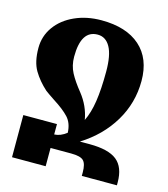

<svg xmlns="http://www.w3.org/2000/svg" viewBox="-108 -808 781 893"><g transform="rotate(15 282.0 -361.5)"><path d="M538 -14V0H369V-17Q369 -58 354 -73Q339 -88 294 -88H195V0H33V-203H195V-153Q225 -154 254 -177Q252 -223 227 -250Q202 -277 153 -308Q117 -332 107 -340Q68 -375 44 -415.5Q20 -456 20 -523Q20 -580 52.5 -625.5Q85 -671 142.5 -697Q200 -723 271 -723Q391 -723 457 -664.5Q523 -606 523 -498Q523 -392 469 -302Q415 -212 319 -152H366Q457 -152 497.5 -119.5Q538 -87 538 -14ZM261 -374Q304 -320 315 -255Q335 -295 344 -354Q353 -413 353 -498Q353 -577 331.5 -615.5Q310 -654 271 -654Q191 -654 191 -527Q191 -484 209 -450Q227 -416 261 -374Z"/></g></svg>

Font: Noto Serif Armenian Black Cond
Style: Regular
Weight: 900
Width: 3
Designer: Monotype Design team
Foundry: Monotype Imaging Inc.
Version: Version 1.000